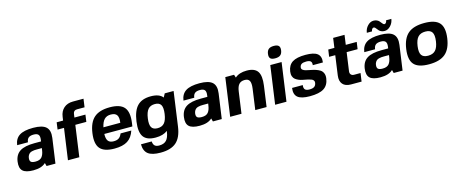

<svg xmlns="http://www.w3.org/2000/svg" viewBox="-48 -1468 5795 2424"><g transform="rotate(-15 2849.5 -256.0)"><path d="M378.9 -42Q325.7 9.8 216.8 9.8Q117.7 9.8 78.4 -27.6Q39.1 -64.9 50.8 -147.9Q63 -237.3 126.2 -277.6Q189.5 -317.9 316.9 -317.9H402.8L405.8 -339.8Q412.1 -385.3 395.3 -405.5Q378.4 -425.8 334 -425.8Q289.6 -425.8 267.3 -408Q245.1 -390.1 240.2 -350.1H99.1Q110.8 -434.1 170.2 -471.9Q229.5 -509.8 349.6 -509.8Q469.2 -509.8 517.3 -465.6Q565.4 -421.4 551.8 -324.2L505.9 0H390.1ZM391.1 -233.9H325.7Q305.2 -233.9 290.8 -232.7Q276.4 -231.4 259.5 -227.1Q242.7 -222.7 231.4 -214.4Q220.2 -206.1 211.4 -191.4Q202.6 -176.8 199.7 -155.8Q194.8 -119.6 211.2 -104.7Q227.5 -89.8 270.5 -89.8Q327.6 -89.8 353.3 -120.1Q378.9 -150.4 387.2 -209Z M946.8 -591.8Q900.9 -591.8 894.5 -547.9L887.7 -500H1031.7L1019 -408.2H875L817.9 0H669.4L727.1 -408.2H643.1L655.8 -500H739.7L746.6 -547.9Q756.3 -619.1 802.5 -659.7Q848.6 -700.2 921.9 -700.2H1060.1L1044.9 -591.8Z M1198.7 -202.1Q1196.3 -139.6 1218 -110.8Q1239.7 -82 1290.5 -82Q1333 -82 1358.2 -99.4Q1383.3 -116.7 1398.9 -155.8H1539.1Q1510.7 -68.8 1448.7 -29.5Q1386.7 9.8 1277.8 9.8Q1142.1 9.8 1089.6 -51.8Q1037.1 -113.3 1056.2 -250Q1075.2 -386.7 1145.3 -448.2Q1215.3 -509.8 1351.1 -509.8Q1486.8 -509.8 1539.1 -447.3Q1591.3 -384.8 1571.8 -246.1L1565.4 -202.1ZM1338.9 -418Q1286.6 -418 1255.6 -386.5Q1224.6 -355 1209.5 -286.1H1430.2Q1439.9 -355.5 1418.5 -386.7Q1397 -418 1338.9 -418Z M1814.5 9.8Q1699.7 9.8 1656.2 -52Q1612.8 -113.8 1631.8 -250Q1650.9 -386.7 1711.4 -448.2Q1772 -509.8 1886.7 -509.8Q1999 -509.8 2042.5 -452.1L2068.4 -500H2184.1L2121.1 -49.8Q2102.1 86.9 2032 148.4Q1961.9 210 1826.2 210Q1714.4 210 1663.6 170.7Q1612.8 131.3 1611.8 43.9H1752Q1754.9 83 1773.9 100.6Q1793 118.2 1831.5 118.2Q1893.6 118.2 1926 84.2Q1958.5 50.3 1969.2 -24.9L1970.7 -35.2Q1913.1 9.8 1814.5 9.8ZM1868.7 -98.1Q1926.8 -98.1 1957.8 -134Q1988.8 -169.9 2000 -250Q2011.2 -330.1 1990.5 -366Q1969.7 -401.9 1911.6 -401.9Q1853.5 -401.9 1822.5 -366Q1791.5 -330.1 1780.3 -250Q1769 -170.4 1790 -134.3Q1811 -98.1 1868.7 -98.1Z M2552.7 -42Q2499.5 9.8 2390.6 9.8Q2291.5 9.8 2252.2 -27.6Q2212.9 -64.9 2224.6 -147.9Q2236.8 -237.3 2300 -277.6Q2363.3 -317.9 2490.7 -317.9H2576.7L2579.6 -339.8Q2585.9 -385.3 2569.1 -405.5Q2552.2 -425.8 2507.8 -425.8Q2463.4 -425.8 2441.2 -408Q2418.9 -390.1 2414.1 -350.1H2272.9Q2284.7 -434.1 2344 -471.9Q2403.3 -509.8 2523.4 -509.8Q2643.1 -509.8 2691.2 -465.6Q2739.3 -421.4 2725.6 -324.2L2679.7 0H2564ZM2564.9 -233.9H2499.5Q2479 -233.9 2464.6 -232.7Q2450.2 -231.4 2433.3 -227.1Q2416.5 -222.7 2405.3 -214.4Q2394 -206.1 2385.3 -191.4Q2376.5 -176.8 2373.5 -155.8Q2368.7 -119.6 2385 -104.7Q2401.4 -89.8 2444.3 -89.8Q2501.5 -89.8 2527.1 -120.1Q2552.7 -150.4 2561 -209Z M2975.6 -500 2974.6 -499 2987.3 -460Q3042 -509.8 3141.1 -509.8Q3244.1 -509.8 3282.5 -452.9Q3320.8 -396 3303.2 -270L3265.6 0H3117.7L3155.3 -270Q3165 -339.8 3148.7 -370.8Q3132.3 -401.9 3085.9 -401.9Q3037.6 -401.9 3011.7 -373.5Q2985.8 -345.2 2977.1 -282.2L2937.5 0H2789.6L2859.9 -500Z M3525.4 0H3377.4L3447.8 -500H3595.7ZM3627.9 -644Q3622.1 -603 3599.1 -584.5Q3576.2 -565.9 3530.8 -565.9Q3485.8 -565.9 3468 -584.2Q3450.2 -602.5 3456.1 -644Q3461.9 -685.5 3484.9 -703.9Q3507.8 -722.2 3552.7 -722.2Q3597.7 -722.2 3615.7 -703.4Q3633.8 -684.6 3627.9 -644Z M3811.5 -372.1Q3808.6 -352.5 3823.7 -339.8Q3838.9 -327.1 3865 -320.6Q3891.1 -314 3923.1 -308.1Q3955.1 -302.2 3986.3 -292.5Q4017.6 -282.7 4042.2 -267.6Q4066.9 -252.4 4079.8 -223.4Q4092.8 -194.3 4086.9 -153.8Q4074.7 -67.4 4014.2 -28.8Q3953.6 9.8 3831.1 9.8Q3718.8 9.8 3672.9 -28.1Q3627 -65.9 3638.7 -149.9H3778.3Q3772.9 -109.9 3789.3 -92Q3805.7 -74.2 3847.7 -74.2Q3889.6 -74.2 3910.9 -89.4Q3932.1 -104.5 3937 -138.2Q3939.9 -157.2 3929 -170.4Q3918 -183.6 3897.7 -189.9Q3877.4 -196.3 3851.6 -202.4Q3825.7 -208.5 3798.3 -213.1Q3771 -217.8 3745.8 -228.3Q3720.7 -238.8 3701.7 -253.4Q3682.6 -268.1 3673.6 -294.2Q3664.6 -320.3 3669.4 -356Q3680.7 -437 3737.5 -473.4Q3794.4 -509.8 3909.2 -509.8Q4019.5 -509.8 4064.2 -474.1Q4108.9 -438.5 4098.1 -359.9H3965.8Q3970.7 -394.5 3954.6 -410.2Q3938.5 -425.8 3897.5 -425.8Q3856 -425.8 3835.7 -413.1Q3815.4 -400.4 3811.5 -372.1Z M4387.7 -168Q4383.8 -140.6 4397.7 -124.3Q4411.6 -107.9 4440.4 -107.9H4522.5L4507.3 0H4369.1Q4295.9 0 4261.5 -40.3Q4227.1 -80.6 4236.8 -151.9L4272.5 -408.2H4192.4L4205.6 -500H4285.6L4303.2 -626H4452.1L4434.6 -500H4577.6L4564.5 -408.2H4421.4Z M4916 -42Q4862.8 9.8 4753.9 9.8Q4654.8 9.8 4615.5 -27.6Q4576.2 -64.9 4587.9 -147.9Q4600.1 -237.3 4663.3 -277.6Q4726.6 -317.9 4854 -317.9H4939.9L4942.9 -339.8Q4949.2 -385.3 4932.4 -405.5Q4915.5 -425.8 4871.1 -425.8Q4826.7 -425.8 4804.4 -408Q4782.2 -390.1 4777.3 -350.1H4636.2Q4647.9 -434.1 4707.3 -471.9Q4766.6 -509.8 4886.7 -509.8Q5006.3 -509.8 5054.4 -465.6Q5102.5 -421.4 5088.9 -324.2L5043 0H4927.2ZM4928.2 -233.9H4862.8Q4842.3 -233.9 4827.9 -232.7Q4813.5 -231.4 4796.6 -227.1Q4779.8 -222.7 4768.6 -214.4Q4757.3 -206.1 4748.5 -191.4Q4739.7 -176.8 4736.8 -155.8Q4731.9 -119.6 4748.3 -104.7Q4764.6 -89.8 4807.6 -89.8Q4864.7 -89.8 4890.4 -120.1Q4916 -150.4 4924.3 -209ZM4730.5 -578.1Q4737.8 -630.4 4772.9 -667.2Q4808.1 -704.1 4850.1 -704.1Q4874 -704.1 4892.6 -696Q4911.1 -688 4921.6 -676.8Q4932.1 -665.5 4940.4 -654.1Q4948.7 -642.6 4957.3 -634.5Q4965.8 -626.5 4975.1 -626Q4986.3 -626 4995.1 -637.2Q5003.9 -648.4 5006.8 -668H5075.2Q5067.9 -615.7 5032.5 -578.9Q4997.1 -542 4955.1 -542Q4931.2 -542 4912.8 -550Q4894.5 -558.1 4884 -569.6Q4873.5 -581.1 4865.2 -592.5Q4856.9 -604 4848.4 -612.1Q4839.8 -620.1 4830.1 -620.1Q4818.8 -620.1 4810.1 -608.9Q4801.3 -597.7 4798.3 -578.1Z M5249 -448.2Q5321.3 -509.8 5462.4 -509.8Q5603.5 -509.8 5658.2 -448.2Q5712.9 -386.7 5693.8 -250Q5674.8 -113.3 5602.5 -51.8Q5530.3 9.8 5389.2 9.8Q5248 9.8 5193.4 -51.8Q5138.7 -113.3 5157.7 -250Q5176.8 -386.7 5249 -448.2ZM5545.9 -250Q5557.1 -330.1 5533.7 -366Q5510.3 -401.9 5447.3 -401.9Q5384.3 -401.9 5350.8 -366Q5317.4 -330.1 5306.2 -250Q5294.9 -169.9 5318.4 -134Q5341.8 -98.1 5404.8 -98.1Q5467.8 -98.1 5501.2 -134.3Q5534.7 -170.4 5545.9 -250Z"/></g></svg>

Font: Fivo Sans
Style: Italic
Weight: 700
Designer: Alexander Slobzheninov
Foundry: Alexander Slobzheninov
Version: 1.0